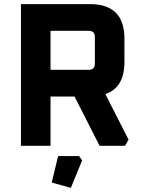

<svg xmlns="http://www.w3.org/2000/svg" viewBox="-20 -710 688 935"><path d="M82 0V-690H418Q586 -690 586 -522V-408Q586 -283 493 -252L606 -30L589 0H465L343 -240H226V0ZM226 -370H412Q442 -370 442 -400V-530Q442 -560 412 -560H226ZM232 179 263 50H365L380 71L325 205Z"/></svg>

Font: Oxanium ExtraLight
Style: Bold
Weight: 700
Version: Version 2.000